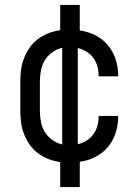

<svg xmlns="http://www.w3.org/2000/svg" viewBox="-20 -648 565 775"><path d="M302 107H223V6Q199 3 176 -6Q153 -15 133.5 -29.5Q114 -44 100 -64Q86 -84 77 -107Q68 -130 65 -154Q62 -178 62 -202V-318Q62 -342 65 -366Q68 -390 77 -413Q86 -436 100 -456Q114 -476 133.5 -490.5Q153 -505 176 -514Q199 -523 223 -526V-628H302V-525Q334 -521 364 -506Q394 -491 415 -466Q436 -441 446.5 -409Q457 -377 457 -345V-340H378V-343Q378 -362 373 -380.5Q368 -399 356.5 -414.5Q345 -430 328.5 -440Q312 -450 294 -454V-66Q312 -70 328.5 -80Q345 -90 356.5 -105.5Q368 -121 373 -139.5Q378 -158 378 -177V-180H457V-175Q457 -143 446.5 -111Q436 -79 415 -54Q394 -29 364 -14Q334 1 302 5ZM231 -65V-455Q209 -450 190.5 -436.5Q172 -423 160.5 -404Q149 -385 145 -362.5Q141 -340 141 -318V-202Q141 -180 145 -157.5Q149 -135 160.5 -116Q172 -97 190.5 -83.5Q209 -70 231 -65Z"/></svg>

Font: Iosevka Pride
Style: Regular
Weight: 400
Monospace: yes
Designer: Belleve Invis
Foundry: Belleve Invis
Version: Version 30.3.1; ttfautohint (v1.8.4)